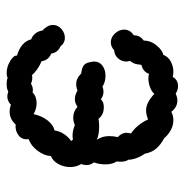

<svg xmlns="http://www.w3.org/2000/svg" viewBox="-9 -554 555 577"><g transform="rotate(90 268.5 -265.5)"><path d="M141 -142Q161 -134 164 -113Q190 -102 206 -84Q209 -85 214 -85Q224 -85 231 -81Q244 -89 258 -86Q270 -98 290 -98Q307 -98 323 -89Q328 -113 341.5 -130.5Q355 -148 372 -152Q374 -167 383 -180.5Q392 -194 404 -202Q402 -203 400 -207L389 -206Q372 -206 356 -213Q344 -208 334 -208Q315 -208 301 -221Q290 -213 278 -213Q265 -213 252 -221Q243 -217 233 -217Q215 -217 201 -232Q183 -234 175.5 -240.5Q168 -247 166 -263Q165 -266 165 -271Q165 -287 177.5 -296Q190 -305 207 -305Q227 -305 240 -296Q248 -299 255 -299Q269 -299 278 -291Q286 -300 302 -300Q325 -300 337 -284Q349 -286 358 -286Q385 -286 400 -279Q389 -295 389 -316Q389 -329 392 -342Q379 -354 379 -368Q379 -372 381 -382Q368 -390 356.5 -404.5Q345 -419 339 -433Q324 -427 312 -427Q288 -427 262 -452Q256 -444 242.5 -439Q229 -434 216 -434Q206 -434 202 -436Q196 -418 175 -413Q175 -411 173 -399.5Q171 -388 163 -379Q165 -371 165 -368Q165 -354 155.5 -343Q146 -332 131 -331Q120 -321 107 -321Q92 -321 80.5 -333.5Q69 -346 69 -361Q69 -379 86 -390Q86 -409 102 -420Q102 -441 116.5 -458.5Q131 -476 145 -479Q150 -493 164.5 -501Q179 -509 195 -509Q206 -509 211 -507Q220 -523 239 -523Q251 -523 261 -516Q273 -521 282 -521Q302 -521 316 -503Q328 -509 341 -509Q371 -509 396 -481Q415 -471 426.5 -457.5Q438 -444 442 -423Q450 -412 455 -398.5Q460 -385 460 -374Q466 -365 466 -351Q466 -343 465 -339Q474 -326 474 -304Q474 -287 468 -270Q476 -261 476 -247Q476 -240 473 -232Q482 -217 482 -199Q482 -180 473 -163.5Q464 -147 449 -141Q448 -121 433 -101Q418 -81 398 -74Q401 -55 387 -44Q373 -33 354 -35Q338 -17 316 -17Q304 -17 295 -21Q284 -10 270 -10Q263 -10 255 -13Q248 -8 232 -8Q219 -8 215 -11Q208 -8 199 -8Q181 -8 163.5 -18.5Q146 -29 147 -39Q106 -51 98 -82Q88 -85 80.5 -94.5Q73 -104 72 -115Q55 -131 55 -147Q55 -162 67 -172.5Q79 -183 94 -183Q109 -183 119 -170Q138 -162 141 -142Z"/></g></svg>

Font: Pangolin
Style: Regular
Weight: 400
Designer: Kevin Burke
Foundry: Google, Inc.
Version: Version 1.101